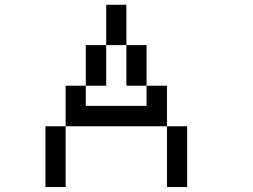

<svg xmlns="http://www.w3.org/2000/svg" viewBox="-20 -712 1040 790"><path d="M333 -276.4H583V-359.4H500V-526.4H417V-359.4H333ZM167 57.6V-192.4H250V-359.4H333V-526.4H417V-692.4H500V-526.4H583V-359.4H667V-192.4H750V57.6H667V-192.4H250V57.6Z"/></svg>

Font: KH Dot Kodenmachou 12
Style: Regular
Weight: 400
Designer: Original version for X68000 by Keitarou Hiraki (http://hp.vector.co.jp/authors/VA000874/) / TrueType conversion by Homem
Version: Version 1.00.20150527